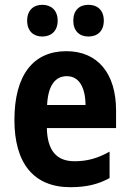

<svg xmlns="http://www.w3.org/2000/svg" viewBox="-20 -769 539 799"><path d="M93 -683C93 -639 120 -617 156 -617C193 -617 220 -640 220 -683C220 -726 193 -749 156 -749C120 -749 93 -727 93 -683ZM285 -683C285 -640 311 -617 348 -617C386 -617 412 -640 412 -683C412 -726 386 -749 348 -749C311 -749 285 -727 285 -683ZM256 -556C118 -556 40 -456 40 -270C40 -92 118 10 273 10C339 10 389 -2 436 -28V-138C386 -110 343 -98 290 -98C214 -98 177 -144 175 -236H463V-309C463 -463 387 -556 256 -556ZM258 -452C309 -452 335 -406 336 -332H176C180 -415 211 -452 258 -452Z"/></svg>

Font: Noto Sans Lao Looped Condensed
Style: Bold
Weight: 700
Width: 3
Designer: Mark Frömberg, Ben Mitchell
Foundry: The Fontpad Ltd
Version: Version 1.002